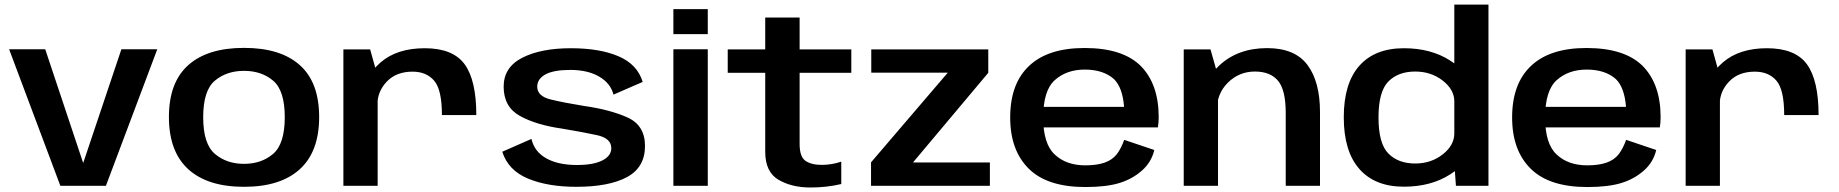

<svg xmlns="http://www.w3.org/2000/svg" viewBox="-20 -805 7969 832"><path d="M241.5 0H439L661.5 -591.5H506L341 -100H340L176 -591.5H19.5Z M1037.5 4.5Q1195.5 4.5 1279.2 -71.8Q1363 -148 1363 -298Q1363 -448 1279.2 -522.8Q1195.5 -597.5 1037.5 -597.5Q879.5 -597.5 795.8 -522.8Q712 -448 712 -298Q712 -148 795.8 -71.8Q879.5 4.5 1037.5 4.5ZM1037.5 -95Q962 -95 911.2 -138.2Q860.5 -181.5 860.5 -297Q860.5 -413 911.2 -455.5Q962 -498 1037.5 -498Q1113 -498 1163.5 -455.5Q1214 -413 1214 -297Q1214 -181.5 1163.5 -138.2Q1113 -95 1037.5 -95Z M1895 -306.5H2044Q2044 -457.5 1993.2 -526.8Q1942.5 -596 1820.5 -596Q1700.5 -596 1629.5 -534.8Q1558.5 -473.5 1558.5 -392L1615.5 -352Q1615.5 -409 1656.5 -451.8Q1697.5 -494.5 1767.5 -494.5Q1828 -494.5 1861.5 -455.2Q1895 -416 1895 -306.5ZM1468 0H1616.5V-474L1584 -591H1468Z M2477.5 4.5Q2618.5 4.5 2696.8 -37.5Q2775 -79.5 2775 -172.5Q2775 -262 2699 -296Q2623 -330 2513 -345.5Q2426 -359.5 2367 -373.8Q2308 -388 2308 -429.5Q2308 -463 2343.5 -482.5Q2379 -502 2451 -502Q2527 -502 2576.5 -473Q2626 -444 2638.5 -395L2765 -450Q2742 -526 2660.5 -561Q2579 -596 2453.5 -596Q2324 -596 2243.2 -554.8Q2162.5 -513.5 2162.5 -429.5Q2162.5 -341.5 2233.2 -302.5Q2304 -263.5 2413.5 -248Q2504 -233 2566.5 -219.5Q2629 -206 2629 -163Q2629 -129.5 2590.2 -109.8Q2551.5 -90 2480 -90Q2398.5 -90 2347 -119Q2295.5 -148 2283 -203L2156.5 -147.5Q2182 -67 2267.8 -31.2Q2353.5 4.5 2477.5 4.5Z M2898 0H3047V-591.5H2898ZM2898 -765.5V-657H3047V-765.5Z M3492 7.5Q3562 7.5 3625.5 -7.5V-104.5Q3584 -90.5 3541 -90.5Q3495.5 -90.5 3470.2 -108.2Q3445 -126 3445 -181V-489.5H3669V-591H3445V-729H3296V-591H3133.5V-489.5H3296V-147Q3296 -60 3353.2 -26.2Q3410.5 7.5 3492 7.5Z M3754.5 0H4269.5V-101H3937.5V-102.5L4262.5 -489.5V-591H3755.5V-490H4086.5V-489.5L3754.5 -101.5Z M4683.5 5.5V-88.5Q4600 -88.5 4550.5 -135.5Q4500.5 -181.5 4500.5 -295.5Q4500.5 -413 4551 -458Q4602 -503.5 4680.5 -503.5Q4761 -503.5 4807.5 -462Q4844.5 -425.5 4851 -342H4486V-253H4997.5Q5001 -272.5 5001 -297Q5001 -440 4923.5 -519Q4845 -597 4680 -597Q4521.5 -597 4440 -520Q4357.5 -443 4357.5 -296Q4357.5 -152.5 4439 -73Q4519 5.5 4683.5 5.5ZM4683.5 -88.5V5.5Q4774 5.5 4831 -12Q4887.5 -29.5 4928.5 -66Q4969.5 -102 4982 -155L4851.5 -199Q4839.5 -164.5 4820.5 -138Q4800.5 -112 4766 -100Q4732 -88.5 4683.5 -88.5Z M5109.5 0H5258V-476L5225.5 -591H5109.5ZM5551.5 0H5700V-319.5Q5700 -451 5645.5 -523.8Q5591 -596.5 5471 -596.5Q5342 -596.5 5261 -518.8Q5180 -441 5180 -364.5L5252 -322.5Q5252 -398.5 5300.8 -446.8Q5349.5 -495 5418 -495Q5484.5 -495 5518 -455.2Q5551.5 -415.5 5551.5 -315Z M6289 0H6430V-785H6282V-99ZM6063.5 4Q6180.5 4 6263.5 -49Q6346.5 -102 6346.5 -155.5L6282 -227Q6282 -175.5 6231.8 -136Q6181.5 -96.5 6112.5 -96.5Q6039 -96.5 5996.2 -139.8Q5953.5 -183 5953.5 -296Q5953.5 -408.5 5996.2 -451.8Q6039 -495 6112.5 -495Q6181.5 -495 6231.8 -455.8Q6282 -416.5 6282 -366L6346.5 -436.5Q6346.5 -490 6263.5 -543Q6180.5 -596 6063.5 -596Q5938 -596 5870.5 -520Q5803 -444 5803 -297Q5803 -149.5 5870.5 -72.8Q5938 4 6063.5 4Z M6858.5 5.5V-88.5Q6775 -88.5 6725.5 -135.5Q6675.5 -181.5 6675.5 -295.5Q6675.5 -413 6726 -458Q6777 -503.5 6855.5 -503.5Q6936 -503.5 6982.5 -462Q7019.5 -425.5 7026 -342H6661V-253H7172.5Q7176 -272.5 7176 -297Q7176 -440 7098.5 -519Q7020 -597 6855 -597Q6696.5 -597 6615 -520Q6532.5 -443 6532.5 -296Q6532.5 -152.5 6614 -73Q6694 5.5 6858.5 5.5ZM6858.5 -88.5V5.5Q6949 5.5 7006 -12Q7062.5 -29.5 7103.5 -66Q7144.5 -102 7157 -155L7026.5 -199Q7014.5 -164.5 6995.5 -138Q6975.5 -112 6941 -100Q6907 -88.5 6858.5 -88.5Z M7711.5 -306.5H7860.5Q7860.5 -457.5 7809.8 -526.8Q7759 -596 7637 -596Q7517 -596 7446 -534.8Q7375 -473.5 7375 -392L7432 -352Q7432 -409 7473 -451.8Q7514 -494.5 7584 -494.5Q7644.5 -494.5 7678 -455.2Q7711.5 -416 7711.5 -306.5ZM7284.5 0H7433V-474L7400.5 -591H7284.5Z"/></svg>

Font: Anybody SemiExpanded SemiBold
Style: Regular
Weight: 600
Width: 6
Designer: Tyler Finck
Foundry: Etcetera Type Company
Version: Version 1.113;gftools[0.9.25]